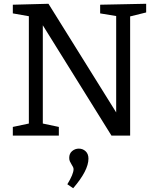

<svg xmlns="http://www.w3.org/2000/svg" viewBox="-20 -719 830 1018"><path d="M511 -694 755 -699V-653L670 -632V0H571L207 -585V-64L292 -46V0H48V-46L133 -64V-633L48 -648V-694L237 -699L596 -123V-634L511 -648ZM337 258Q370 204 370 178Q370 172 367 166Q364 160 360 154Q354 144 350.5 136.5Q347 129 347 118Q347 95 362.5 82Q378 69 398 69Q419 69 434 83Q449 97 449 122Q449 185 368 279Z"/></svg>

Font: Bitter Pro
Style: Regular
Weight: 400
Designer: Sol Matas, and Bitter project Authors
Foundry: Sol Matas
Version: Version 1.010